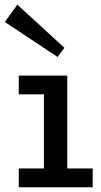

<svg xmlns="http://www.w3.org/2000/svg" viewBox="-50 -790 424 810"><path d="M135.3 -22V-471H233.7V-22ZM29.2 0V-79.4H340.9V0ZM29.2 -392.1V-471H210.6V-392.1ZM193.1 -549.6 -29.7 -697.2 23.4 -770.3 221.7 -588.2Z"/></svg>

Font: BioRhyme ExtraBold
Style: Regular
Weight: 800
Designer: Aoife Mooney
Foundry: Aoife Mooney Type
Version: Version 1.600;gftools[0.9.33]